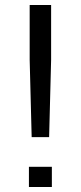

<svg xmlns="http://www.w3.org/2000/svg" viewBox="-20 -750 324 770"><path d="M185 -730H99V-510L107 -200H177L185 -510ZM188 -81H96V0H188Z"/></svg>

Font: Resamitz
Style: Bold
Weight: 700
Designer: gluk
Foundry: gluk
Version: Version 0.047